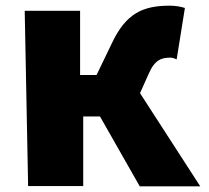

<svg xmlns="http://www.w3.org/2000/svg" viewBox="-20 -605 735 676"><path d="M79 50H273V-195H332L472 51H685L473 -277L503 -344C525 -396 550 -402 580 -402C588 -402 595 -399 602 -396L631 -577C615 -582 597 -585 578 -585C484 -585 424 -559 374 -453L320 -341H262V-567H67Z"/></svg>

Font: GenEiGothic-pro-Heavy
Style: Bold
Weight: 900
Designer: Ryoko NISHIZUKA (kana & ideographs); Paul D. Hunt (Latin, Greek & Cyrillic); Wenlong ZHANG (bopomofo); Sandoll Communica
Foundry: Adobe Systems Incorporated; o_tamon
Version: Version 1.000.140830